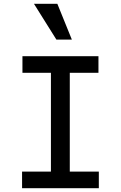

<svg xmlns="http://www.w3.org/2000/svg" viewBox="-20 -998 640 1018"><path d="M97 0H504V-88H350V-612H502V-700H99V-612H250V-88H97ZM361 -788 284 -978H160L279 -788Z"/></svg>

Font: CommitMono
Style: 500Regular
Weight: 500
Monospace: yes
Designer: Eigil Nikolajsen
Foundry: Eigil Nikolajsen
Version: Version 1.143